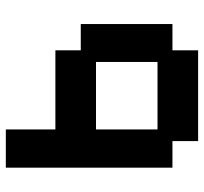

<svg xmlns="http://www.w3.org/2000/svg" viewBox="-40 -466 684 643"><g transform="rotate(90 301.5 -145.0)"><path d="M414 177V11H149V-74H61V-381H149V-467H453V-381H542V177ZM188 -125H414V-331H188Z"/></g></svg>

Font: Pixelify Sans
Style: Bold
Weight: 700
Designer: Stefie Justprince
Foundry: Typecalism Foundryline
Version: Version 1.000